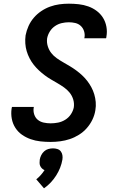

<svg xmlns="http://www.w3.org/2000/svg" viewBox="-20 -763 640 1043"><path d="M255 8Q227 8 199.5 5Q172 2 146.5 -7Q121 -16 99.5 -31Q78 -46 63.5 -68.5Q49 -91 44 -118Q39 -145 43 -173Q44 -175 44 -177.5Q44 -180 45 -182H164Q164 -181 163.5 -180Q163 -179 163 -178Q160 -159 166 -141Q172 -123 185.5 -112Q199 -101 217.5 -97Q236 -93 255 -93Q275 -93 295.5 -97Q316 -101 334.5 -112.5Q353 -124 365 -142Q377 -160 381 -180Q384 -203 377.5 -223.5Q371 -244 358 -260Q345 -276 328 -288Q311 -300 293 -310.5Q275 -321 257 -331.5Q239 -342 222.5 -354.5Q206 -367 191 -381Q176 -395 163 -411.5Q150 -428 140.5 -446.5Q131 -465 125 -485Q119 -505 117.5 -527Q116 -549 119 -571Q124 -597 135 -621.5Q146 -646 163.5 -666.5Q181 -687 204 -702.5Q227 -718 252 -727Q277 -736 302.5 -739.5Q328 -743 354 -743Q381 -743 408 -740Q435 -737 460 -728Q485 -719 505.5 -703.5Q526 -688 539.5 -666.5Q553 -645 558 -618Q563 -591 558 -564Q558 -562 557.5 -559.5Q557 -557 556 -555H438Q438 -556 438 -557Q438 -558 439 -559Q442 -577 436.5 -594Q431 -611 418.5 -622.5Q406 -634 389 -638Q372 -642 354 -642Q335 -642 315.5 -637.5Q296 -633 279 -621.5Q262 -610 251 -592.5Q240 -575 236 -555Q233 -533 239.5 -512Q246 -491 258.5 -475Q271 -459 288 -447Q305 -435 323.5 -424.5Q342 -414 359.5 -403.5Q377 -393 394 -380.5Q411 -368 426 -354Q441 -340 453.5 -324Q466 -308 476 -289.5Q486 -271 492 -251Q498 -231 500 -209Q502 -187 498 -164Q494 -138 482 -113Q470 -88 451.5 -67Q433 -46 409 -31Q385 -16 359.5 -7.5Q334 1 307.5 4.5Q281 8 255 8ZM219 260 177 211Q190 201 201.5 188Q213 175 222 161Q214 158 208 152Q202 146 198.5 138.5Q195 131 195 122Q195 113 196 104Q198 92 204 80Q210 68 220 59Q230 50 242.5 46.5Q255 43 268 43Q280 43 291.5 46.5Q303 50 310 59Q317 68 319 80Q321 92 319 104Q315 127 306.5 148.5Q298 170 285 190.5Q272 211 255.5 228.5Q239 246 219 260Z"/></svg>

Font: Iosevka Curly Extended Oblique
Style: Bold
Weight: 700
Width: 7
Italic angle: -9°
Monospace: yes
Designer: Belleve Invis
Foundry: Belleve Invis
Version: Version 11.1.0; ttfautohint (v1.8.3)